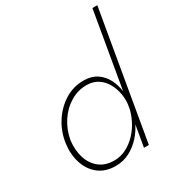

<svg xmlns="http://www.w3.org/2000/svg" viewBox="-187 -896 938 1020"><g transform="rotate(-30 282.5 -385.5)"><path d="M535 -780 401 0H431L565 -780ZM53 -230Q44 -167 61 -112Q78 -57 119.5 -24Q161 9 224 9Q271 9 310 -11.5Q349 -32 379.5 -66Q410 -100 429 -142.5Q448 -185 455 -230Q461 -272 455.5 -314Q450 -356 432 -391Q414 -426 382.5 -447.5Q351 -469 304 -470Q240 -471 187 -438.5Q134 -406 98.5 -351.5Q63 -297 53 -230ZM83 -230Q93 -288 124.5 -336.5Q156 -385 203.5 -413.5Q251 -442 306 -441Q345 -440 373 -421Q401 -402 418 -371Q435 -340 441 -303.5Q447 -267 441 -230Q434 -191 415.5 -153.5Q397 -116 369 -86Q341 -56 306 -38Q271 -20 232 -20Q176 -20 140 -49.5Q104 -79 90 -127Q76 -175 83 -230Z"/></g></svg>

Font: Jost ExtraLight
Style: Italic
Weight: 250
Italic angle: -5°
Version: Version 3.710